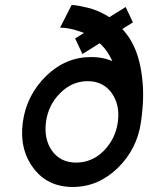

<svg xmlns="http://www.w3.org/2000/svg" viewBox="-20 -732 590 764"><path d="M342 -505Q241 -505 164 -430Q86 -354 71 -247Q56 -139 113 -63Q169 12 270 12Q370 12 448 -63Q526 -139 541 -247Q556 -355 500 -430Q444 -505 342 -505ZM329 -409Q391 -409 425 -361Q458 -314 449 -247Q440 -180 393 -132Q346 -85 283 -85Q221 -85 187 -132Q154 -179 163 -247Q172 -314 219 -361Q266 -409 329 -409ZM219 -622Q256 -622 303 -605Q344 -592 384 -553Q422 -515 443 -446Q454 -406 456 -356.5Q458 -307 449 -247H541Q555 -344 546 -418Q542 -456 534 -487.5Q526 -519 515 -543Q505 -566 490.5 -587Q476 -608 459 -625Q442 -642 425.5 -655.5Q409 -669 394 -676Q365 -692 330 -701Q309 -706 293 -709Q277 -712 265 -712ZM279 -579 308 -517 509 -643 480 -704Z"/></svg>

Font: Unageo
Style: Medium-Italic
Weight: 500
Designer: Richard Sepsi
Foundry: Richard Sepsi
Version: Version 2.000